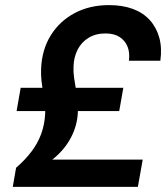

<svg xmlns="http://www.w3.org/2000/svg" viewBox="-20 -732 656 752"><path d="M30 0 43 -75Q78 -105 103 -138Q128 -171 141.5 -208Q155 -245 157 -288Q158 -310 155.5 -331Q153 -352 149 -372.5Q145 -393 142.5 -415.5Q140 -438 141 -463Q144 -537 178.5 -593Q213 -649 272 -680.5Q331 -712 407 -712Q460 -712 500.5 -697Q541 -682 567 -653Q593 -624 604 -584Q615 -544 608 -494H485Q489 -526 479.5 -549.5Q470 -573 448.5 -587Q427 -601 393 -601Q355 -601 327 -584Q299 -567 284 -537.5Q269 -508 268 -472Q267 -450 270 -428.5Q273 -407 277 -385Q281 -363 283.5 -340.5Q286 -318 285 -294Q283 -240 257 -191.5Q231 -143 185 -107H539L520 0ZM45 -297 61 -388H463L447 -297Z"/></svg>

Font: DM Sans 28pt
Style: Bold Italic
Weight: 700
Italic angle: -10°
Version: Version 4.004;gftools[0.9.30]